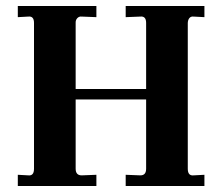

<svg xmlns="http://www.w3.org/2000/svg" viewBox="-20 -617 736 637"><path d="M603 -57.1Q603 -33.2 622.1 -35.2L658.2 -37.1V0H397V-37.1L445.8 -35.2Q464.8 -35.2 464.8 -57.1V-287.1H231V-57.1Q231 -35.2 251 -35.2L299.8 -37.1V0H39.1V-37.1L74.2 -35.2Q92.8 -33.2 92.8 -57.1V-541Q92.8 -564 74.2 -562L39.1 -560.1V-597.2H299.8V-560.1L251 -562Q242.2 -563 236.3 -556.6Q230.5 -550.3 231 -541V-321.8H464.8V-541Q464.8 -564 445.8 -562L397 -560.1V-597.2H658.2V-560.1L622.1 -562Q613.3 -563 608.4 -557.1Q603.5 -551.3 603 -541Z"/></svg>

Font: Unna-Bold
Style: Bold
Weight: 700
Designer: Jorge de Buen U.
Foundry: Omnibus-Type
Version: Version 2.006;PS 002.006;hotconv 1.0.70;makeotf.lib2.5.58329